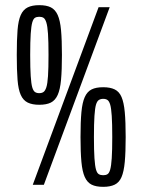

<svg xmlns="http://www.w3.org/2000/svg" viewBox="-20 -716 550 744"><path d="M107 0 362 -688H405L150 0ZM132 -310Q105 -310 87.5 -318.5Q70 -327 60.5 -348Q51 -369 48 -406.5Q45 -444 45 -503Q45 -562 48 -599.5Q51 -637 60.5 -658Q70 -679 87.5 -687.5Q105 -696 132 -696Q160 -696 177 -687.5Q194 -679 203.5 -658Q213 -637 216.5 -599.5Q220 -562 220 -503Q220 -444 216.5 -406.5Q213 -369 203.5 -348Q194 -327 177 -318.5Q160 -310 132 -310ZM132 -355Q142 -355 148.5 -359.5Q155 -364 159.5 -377.5Q164 -391 166 -421Q168 -451 168 -503Q168 -555 166 -585Q164 -615 159.5 -629Q155 -643 148.5 -647Q142 -651 132 -651Q122 -651 115.5 -647Q109 -643 105 -629Q101 -615 99 -585Q97 -555 97 -503Q97 -451 99 -421Q101 -391 105 -377.5Q109 -364 115.5 -359.5Q122 -355 132 -355ZM380 8Q352 8 335 -0.5Q318 -9 308.5 -30Q299 -51 295.5 -88.5Q292 -126 292 -185Q292 -244 295.5 -281.5Q299 -319 308.5 -340Q318 -361 335 -369.5Q352 -378 380 -378Q407 -378 424.5 -369.5Q442 -361 451 -340Q460 -319 463.5 -281.5Q467 -244 467 -185Q467 -126 463.5 -88.5Q460 -51 451 -30Q442 -9 424.5 -0.5Q407 8 380 8ZM380 -37Q390 -37 396.5 -41Q403 -45 407 -59Q411 -73 413 -103Q415 -133 415 -185Q415 -237 413 -267Q411 -297 407 -310.5Q403 -324 396.5 -328.5Q390 -333 380 -333Q370 -333 363 -328.5Q356 -324 352 -310.5Q348 -297 346 -267Q344 -237 344 -185Q344 -133 346 -103Q348 -73 352 -59Q356 -45 363 -41Q370 -37 380 -37Z"/></svg>

Font: Saira UltraCondensed Medium
Style: Regular
Weight: 500
Width: 1
Designer: Hector Gatti with collaboration of the Omnibus-Type team
Foundry: Omnibus-Type
Version: Version 1.101